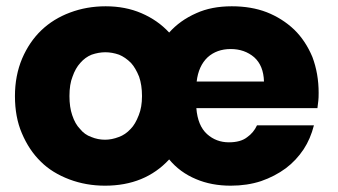

<svg xmlns="http://www.w3.org/2000/svg" viewBox="-20 -586 1081 614"><path d="M434.1 -278.8Q434.1 -314 424.8 -340.8Q413.6 -368.7 398.9 -384.8Q380.9 -402.8 360.8 -411.1Q338.4 -418.9 316.9 -418.9Q295.4 -418.9 272.9 -411.1Q252.4 -402.8 236.8 -384.8Q221.2 -367.7 211.9 -340.8Q202.1 -316.4 202.1 -278.8Q202.1 -243.2 210.9 -217.8Q220.2 -189.5 235.8 -173.8Q250.5 -155.3 272 -147.9Q293 -139.2 315.9 -139.2Q337.4 -139.2 359.9 -147.9Q380.9 -155.3 397.9 -173.8Q412.6 -188.5 423.8 -217.8Q434.1 -243.2 434.1 -278.8ZM27.8 -278.8Q27.8 -344.2 50.8 -398.9Q73.7 -452.1 111.8 -488.8Q150.4 -525.9 204.1 -545.9Q257.3 -565.9 317.9 -565.9Q380.9 -565.9 432.1 -543.9Q484.4 -521.5 521 -481.9Q555.7 -521 607.9 -543.9Q656.2 -565.9 721.2 -565.9Q783.7 -565.9 833 -546.9Q882.8 -527.3 920.9 -491.2Q957 -456.1 979 -403.8Q999 -350.6 999 -289.1Q999 -272 998 -264.2L995.1 -240.2H607.9Q612.3 -184.1 642.1 -157.2Q671.4 -130.9 711.9 -130.9Q749.5 -130.9 770 -147Q791 -161.6 801.8 -185.1H983.9Q972.7 -141.6 951.2 -108.9Q927.2 -72.8 894 -47.9Q858.9 -22 814.9 -6.8Q770.5 7.8 717.8 7.8Q656.2 7.8 606.9 -13.2Q555.2 -34.7 521 -76.2Q443.4 7.8 315.9 7.8Q255.4 7.8 202.1 -12.2Q146.5 -33.2 110.8 -68.8Q72.8 -105.5 49.8 -160.2Q27.8 -211.4 27.8 -278.8ZM608.9 -325.2H824.2Q822.8 -376 793 -402.8Q762.2 -429.2 717.8 -429.2Q673.3 -429.2 644 -402.8Q614.7 -375 608.9 -325.2Z"/></svg>

Font: PoppinsZ
Style: Bold
Weight: 700
Designer: Ninad Kale (Devanagari), Jonny Pinhorn (Latin)
Foundry: Indian Type Foundry
Version: Version 3.002;FEAKit 1.0